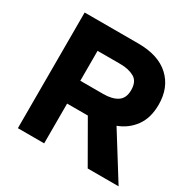

<svg xmlns="http://www.w3.org/2000/svg" viewBox="-157 -858 1009 1012"><g transform="rotate(30 347.5 -352.0)"><path d="M77 0V-704H404Q526 -704 592 -643Q658 -582 658 -478Q658 -398 620.5 -346Q583 -294 521 -271L690 0H502L363 -242H237V0ZM237 -381H376Q431 -381 462.5 -402Q494 -423 494 -472Q494 -525 460 -544Q426 -563 376 -563H237Z"/></g></svg>

Font: Prodigy Sans
Style: Bold
Weight: 700
Designer: Wei Huang
Foundry: Wei Huang
Version: Version 1.003; ttfautohint (v1.8.3)